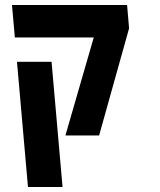

<svg xmlns="http://www.w3.org/2000/svg" viewBox="-20 -629 640 769"><path d="M355.5 -479H39.5L28 -609H489L497 -515.5L377 -86.5H242ZM48 -381.5H186.5L230.5 120H92Z"/></svg>

Font: JuliaMono ExtraBold
Style: Italic
Weight: 800
Italic angle: -9°
Monospace: yes
Designer: cormullion
Foundry: corm
Version: Version 0.057; ttfautohint (v1.8.4)